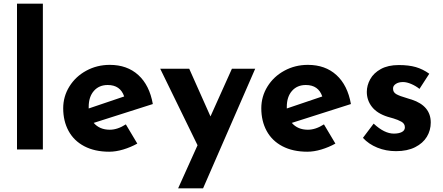

<svg xmlns="http://www.w3.org/2000/svg" viewBox="-20 -809 2396 1039"><path d="M212 -789V0H72V-789Z M661 -136 723 -32Q687 -12 647 0Q607 12 571 12Q493 12 436.5 -17.5Q380 -47 351 -100.5Q322 -154 322 -223Q322 -287 355.5 -341Q389 -395 447 -426.5Q505 -458 574 -458Q668 -458 728.5 -403Q789 -348 807 -246L487 -144Q519 -107 574 -107Q616 -107 661 -136ZM460 -231V-222L652 -287Q631 -349 563 -349Q516 -349 488 -317Q460 -285 460 -231Z M1361 -437 1079 210H944L1049 -23L847 -437H1004L1119 -179L1235 -437Z M1733 -136 1795 -32Q1759 -12 1719 0Q1679 12 1643 12Q1565 12 1508.5 -17.5Q1452 -47 1423 -100.5Q1394 -154 1394 -223Q1394 -287 1427.5 -341Q1461 -395 1519 -426.5Q1577 -458 1646 -458Q1740 -458 1800.5 -403Q1861 -348 1879 -246L1559 -144Q1591 -107 1646 -107Q1688 -107 1733 -136ZM1532 -231V-222L1724 -287Q1703 -349 1635 -349Q1588 -349 1560 -317Q1532 -285 1532 -231Z M1944 -63 2002 -140Q2060 -86 2111 -86Q2138 -86 2154.5 -94.5Q2171 -103 2171 -120Q2171 -140 2152 -150.5Q2133 -161 2109.5 -168Q2086 -175 2078 -177Q2021 -195 1993 -230.5Q1965 -266 1965 -312Q1965 -347 1983.5 -380.5Q2002 -414 2041 -435.5Q2080 -457 2138 -457Q2192 -457 2230 -446Q2268 -435 2303 -410L2250 -328Q2230 -344 2205.5 -354.5Q2181 -365 2161 -365Q2137 -365 2122 -355Q2107 -345 2107 -331Q2106 -310 2124.5 -299.5Q2143 -289 2182 -278Q2188 -276 2194.5 -274Q2201 -272 2208 -270Q2311 -236 2311 -146Q2311 -104 2290 -69Q2269 -34 2226.5 -12.5Q2184 9 2123 9Q2069 9 2022 -10Q1975 -29 1944 -63Z"/></svg>

Font: Josefin Sans
Style: Bold
Weight: 700
Designer: Santiago Orozco
Foundry: Typemade
Version: Version 2.000